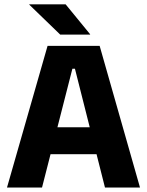

<svg xmlns="http://www.w3.org/2000/svg" viewBox="-20 -846 663 866"><path d="M11.5 0 194.5 -639H429.5L611.5 0H453.5L318 -536H306.5L169.5 0ZM167 -150.5V-272H455V-150.5ZM276 -826.5 386.5 -691.5V-690H251.5L112 -825V-826.5Z"/></svg>

Font: Anek Latin
Style: Bold
Weight: 700
Designer: Yesha Goshar
Foundry: Ek Type
Version: Version 1.003